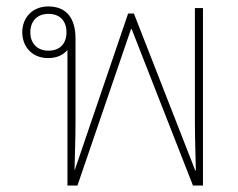

<svg xmlns="http://www.w3.org/2000/svg" viewBox="-20 -575 739 595"><path d="M189 0H220L386 -485H388L578 0H609V-550H584V-202C584 -140 586 -98 587 -47H585L395 -533H377L212 -49H211C212 -101 214 -141 214 -202V-456C214 -517 187 -555 130 -555C78 -555 49 -518 49 -475C49 -432 78 -395 129 -395C157 -395 176 -405 189 -420ZM130 -418C95 -418 74 -441 74 -475C74 -509 95 -532 130 -532C167 -532 186 -509 186 -475C186 -441 167 -418 130 -418Z"/></svg>

Font: Noto Sans Thai Looped Thin
Style: Regular
Weight: 100
Designer: Sasikarn Vongin, Ben Mitchell
Foundry: The Fontpad Ltd
Version: Version 1.001